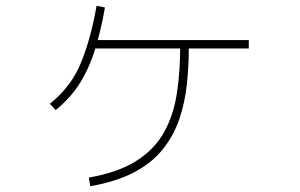

<svg xmlns="http://www.w3.org/2000/svg" viewBox="-20 -626 1040 666"><path d="M843 -487V-458H298V-487ZM293 20 288 -10Q391 -28 454 -68.5Q517 -109 549.5 -168Q582 -227 593.5 -302Q605 -377 605 -464H635Q635 -396 628 -332Q621 -268 601.5 -211.5Q582 -155 544.5 -108Q507 -61 445.5 -28.5Q384 4 293 20ZM173 -244 153 -266Q228 -326 262 -411Q296 -496 315 -606L344 -600Q331 -525 311.5 -460Q292 -395 259.5 -341.5Q227 -288 173 -244Z"/></svg>

Font: Murecho Thin ExtraLight
Style: Regular
Weight: 250
Version: Version 1.010